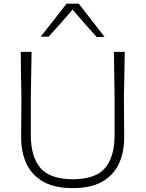

<svg xmlns="http://www.w3.org/2000/svg" viewBox="-20 -988 772 1018"><path d="M366 9.5Q271 9.5 210.5 -24.2Q150 -58 121 -118.8Q92 -179.5 92 -260Q92 -292.5 92.8 -351.5Q93.5 -410.5 93.5 -475Q92 -540.5 91.2 -596.5Q90.5 -652.5 90 -713H147.5Q146.5 -652.5 145.5 -596.8Q144.5 -541 143.5 -475V-269Q143.5 -159.5 193 -99Q242.5 -38.5 366 -37.5Q489.5 -38.5 538.5 -98.8Q587.5 -159 587.5 -270V-475Q586.5 -541 585.8 -596.8Q585 -652.5 584 -713H641.5Q640.5 -652.5 639.5 -596.8Q638.5 -541 637 -475Q637 -410.5 637.8 -351.5Q638.5 -292.5 638.5 -260Q638.5 -179.5 609.8 -118.8Q581 -58 520.8 -24.2Q460.5 9.5 366 9.5ZM493 -791.5Q426.5 -864.5 365 -937Q334 -901 302.2 -865.2Q270.5 -829.5 237.5 -793.5H195.5Q230.5 -837.5 264.8 -881Q299 -924.5 333 -968.5H397.5Q431 -925.5 465.5 -881Q500 -836.5 534.5 -792.5Z"/></svg>

Font: Commissioner Loud ExtraLight
Style: Regular
Weight: 200
Designer: Kostas Bartsokas
Foundry: Kostas Bartsokas
Version: Version 1.000; ttfautohint (v1.8.3)